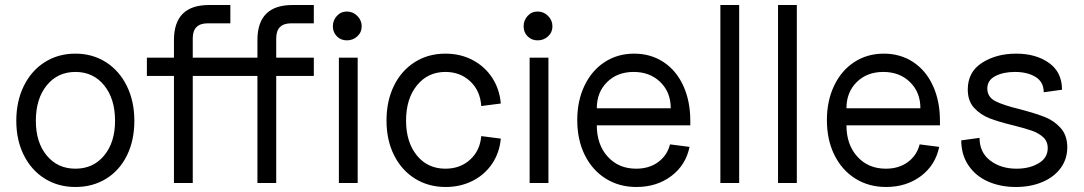

<svg xmlns="http://www.w3.org/2000/svg" viewBox="-20 -730 4323 766"><path d="M45 -248Q45 -326 75 -387Q105 -448 158.5 -482Q212 -516 281 -516Q349 -516 402.5 -482Q456 -448 486 -387Q516 -326 516 -248Q516 -170 486.5 -110Q457 -50 403.5 -17Q350 16 281 16Q212 16 158.5 -17.5Q105 -51 75 -111Q45 -171 45 -248ZM281 -57Q352 -57 395.5 -109.5Q439 -162 439 -248Q439 -336 395.5 -389.5Q352 -443 281 -443Q210 -443 166.5 -389.5Q123 -336 123 -248Q123 -162 166.5 -109.5Q210 -57 281 -57Z M1147 -710H1232V-637H1142Q1082 -637 1082 -577V-500H1232V-427H1082V0H1007V-427H749V0H674V-427H566V-500H674V-570Q674 -710 814 -710H899V-637H809Q749 -637 749 -577V-500H1007V-570Q1007 -710 1147 -710Z M1407 -500V0H1332V-500ZM1308 -625Q1308 -649 1324 -666.5Q1340 -684 1364 -684Q1388 -684 1405.5 -666.5Q1423 -649 1423 -625Q1423 -601 1405.5 -585Q1388 -569 1364 -569Q1340 -569 1324 -585Q1308 -601 1308 -625Z M1522 -249Q1522 -327 1551.5 -387.5Q1581 -448 1634.5 -482Q1688 -516 1757 -516Q1817 -516 1865.5 -490.5Q1914 -465 1943.5 -420Q1973 -375 1978 -317L1900 -307Q1896 -368 1856 -405.5Q1816 -443 1757 -443Q1687 -443 1643.5 -389.5Q1600 -336 1600 -249Q1600 -163 1643 -110Q1686 -57 1757 -57Q1816 -57 1855.5 -93Q1895 -129 1900 -187L1978 -177Q1973 -121 1943.5 -77Q1914 -33 1865.5 -8.5Q1817 16 1758 16Q1689 16 1635.5 -17.5Q1582 -51 1552 -111Q1522 -171 1522 -249Z M2168 -500V0H2093V-500ZM2069 -625Q2069 -649 2085 -666.5Q2101 -684 2125 -684Q2149 -684 2166.5 -666.5Q2184 -649 2184 -625Q2184 -601 2166.5 -585Q2149 -569 2125 -569Q2101 -569 2085 -585Q2069 -601 2069 -625Z M2283 -251Q2283 -328 2312 -388.5Q2341 -449 2392.5 -482.5Q2444 -516 2510 -516Q2576 -516 2627 -482.5Q2678 -449 2706 -388Q2734 -327 2734 -248V-230H2361Q2361 -153 2404.5 -105Q2448 -57 2518 -57Q2570 -57 2606 -83.5Q2642 -110 2653 -154L2731 -144Q2716 -71 2658 -27.5Q2600 16 2519 16Q2450 16 2396.5 -17.5Q2343 -51 2313 -111.5Q2283 -172 2283 -251ZM2508 -443Q2443 -443 2402 -402.5Q2361 -362 2361 -298H2656Q2656 -362 2614.5 -402.5Q2573 -443 2508 -443Z M2929 -710V0H2854V-710Z M3159 -710V0H3084V-710Z M3279 -251Q3279 -328 3308 -388.5Q3337 -449 3388.5 -482.5Q3440 -516 3506 -516Q3572 -516 3623 -482.5Q3674 -449 3702 -388Q3730 -327 3730 -248V-230H3357Q3357 -153 3400.5 -105Q3444 -57 3514 -57Q3566 -57 3602 -83.5Q3638 -110 3649 -154L3727 -144Q3712 -71 3654 -27.5Q3596 16 3515 16Q3446 16 3392.5 -17.5Q3339 -51 3309 -111.5Q3279 -172 3279 -251ZM3504 -443Q3439 -443 3398 -402.5Q3357 -362 3357 -298H3652Q3652 -362 3610.5 -402.5Q3569 -443 3504 -443Z M3815 -170 3888 -180Q3888 -122 3930.5 -89.5Q3973 -57 4036 -57Q4087 -57 4123.5 -78.5Q4160 -100 4160 -139Q4160 -166 4142 -182.5Q4124 -199 4097 -208.5Q4070 -218 4022 -230Q3964 -244 3928 -258Q3892 -272 3866.5 -299.5Q3841 -327 3841 -373Q3841 -443 3898 -479.5Q3955 -516 4034 -516Q4113 -516 4165 -479Q4217 -442 4217 -372L4144 -362Q4144 -403 4111.5 -423Q4079 -443 4029 -443Q3983 -443 3951 -426.5Q3919 -410 3919 -377Q3919 -343 3951 -326.5Q3983 -310 4050 -294Q4110 -278 4147.5 -263.5Q4185 -249 4211.5 -219.5Q4238 -190 4238 -142Q4238 -96 4212 -60Q4186 -24 4139 -4Q4092 16 4033 16Q3971 16 3921.5 -6Q3872 -28 3843.5 -70.5Q3815 -113 3815 -170Z"/></svg>

Font: MedMera Sans
Style: Regular
Weight: 400
Designer: Kasper Nordkvist
Foundry: UNCUT.wtf
Version: Version 1.300